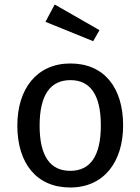

<svg xmlns="http://www.w3.org/2000/svg" viewBox="-20 -821 624 853"><path d="M293 -465C380 -465 428 -401 428 -264C428 -126 380 -62 292 -62C204 -62 156 -126 156 -263C156 -401 205 -465 293 -465ZM293 -539C143 -539 57 -426 57 -263C57 -96 142 12 292 12C441 12 527 -101 527 -264C527 -431 443 -539 293 -539ZM223 -801 182 -724 394 -638 422 -687Z"/></svg>

Font: Fira Math
Style: Regular
Weight: 400
Designer: Xiangdong Zeng
Foundry: Xiangdong Zeng
Version: Version 0.3.4